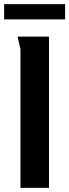

<svg xmlns="http://www.w3.org/2000/svg" viewBox="-33 -909 335 929"><path d="M-13 -889V-815H282V-889ZM52 -732C53 -727 66 -673 66 -671V0H204V-732Z"/></svg>

Font: Rosario
Style: Bold
Weight: 700
Designer: Hector Gatti
Foundry: Omnibus Type
Version: Version 1.100